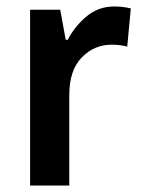

<svg xmlns="http://www.w3.org/2000/svg" viewBox="-20 -573 439 593"><path d="M333 -553Q360 -553 384 -547L373 -429Q363 -432 350 -433.5Q337 -435 325 -435Q271 -435 232.5 -395.5Q194 -356 194 -280V0H73V-543H166L183 -450H189Q211 -492 247.5 -522.5Q284 -553 333 -553Z"/></svg>

Font: Noto Sans Devanagari SemiCondensed SemiBold
Style: Regular
Weight: 600
Width: 4
Designer: Jelle Bosma - Monotype Design Team
Foundry: Monotype Imaging Inc.
Version: Version 2.004; ttfautohint (v1.8.4.7-5d5b)